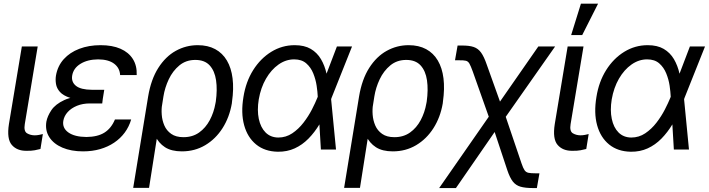

<svg xmlns="http://www.w3.org/2000/svg" viewBox="-20 -792 3754 1017"><path d="M95.7 -545.9H179.7L111.3 -134.8Q105 -96.7 123.3 -85.9Q141.6 -75.2 164.1 -75.2Q174.8 -75.2 187.7 -77.6Q200.7 -80.1 207 -82L194.3 -2.9Q182.1 0.5 164.1 3.9Q146 7.3 120.1 6.8Q69.8 7.3 42.5 -24.4Q15.1 -56.2 27.3 -134.8Z M453.1 -284.2H526.4L521.5 -244.1H456.1Q418 -244.1 387.7 -231.7Q357.4 -219.2 338.6 -198.5Q319.8 -177.7 315.4 -152.3Q309.1 -113.8 342.3 -90.3Q375.5 -66.9 437.5 -66.4Q497.1 -66.9 533.2 -89.6Q569.3 -112.3 588.9 -159.2H674.8Q663.6 -120.6 640.6 -89.6Q617.7 -58.6 584.7 -36.4Q551.8 -14.2 510.3 -2.2Q468.8 9.8 419.9 9.8Q356.9 9.8 310.5 -10Q264.2 -29.8 241.2 -65.4Q218.3 -101.1 225.6 -147.5Q231 -176.8 252.2 -208.5Q273.4 -240.2 321 -262.2Q368.7 -284.2 453.1 -284.2ZM523.4 -261.7H450.2Q388.2 -261.7 351.6 -273.7Q314.9 -285.6 297.6 -304.9Q280.3 -324.2 276.6 -347.2Q272.9 -370.1 276.4 -391.6Q285.2 -442.4 317.4 -478.3Q349.6 -514.2 399.9 -533.4Q450.2 -552.7 512.7 -552.7Q574.7 -552.7 617.9 -533.9Q661.1 -515.1 683.6 -479.7Q706.1 -444.3 704.1 -394.5H616.2Q614.3 -432.1 584.5 -454.6Q554.7 -477.1 500 -477.5Q443.8 -477.1 406.2 -453.9Q368.7 -430.7 362.3 -391.6Q356.9 -357.9 382.3 -337.4Q407.7 -316.9 466.8 -316.4H532.2Z M685.5 203.1 764.6 -280.3Q779.8 -371.6 818.4 -432.1Q856.9 -492.7 911.1 -522.7Q965.3 -552.7 1027.3 -552.7Q1081.1 -552.7 1119.9 -531.7Q1158.7 -510.7 1181.9 -471.4Q1205.1 -432.1 1211.9 -377Q1218.8 -321.8 1209 -253.9L1208 -244.1Q1195.3 -170.4 1158.7 -113Q1122.1 -55.7 1066.9 -22.9Q1011.7 9.8 943.4 9.8Q888.2 9.8 854 -12.2Q819.8 -34.2 800.8 -74.7Q781.7 -115.2 771.5 -170.9L838.9 -240.2Q834.5 -214.8 836.7 -184.6Q838.9 -154.3 850.6 -127.2Q862.3 -100.1 887 -82.8Q911.6 -65.4 952.1 -65.4Q1000 -65.4 1034.7 -90.1Q1069.3 -114.7 1091.1 -155.5Q1112.8 -196.3 1121.1 -244.1L1123 -253.9Q1131.8 -316.9 1124.5 -366.7Q1117.2 -416.5 1090.6 -445.6Q1064 -474.6 1014.6 -474.6Q965.3 -474.6 930.2 -445.6Q895 -416.5 874 -372.1Q853 -327.6 845.7 -281.2L769.5 203.1Z M1452.1 11.7Q1382.8 10.7 1336.9 -26.6Q1291 -64 1273.2 -128.9Q1255.4 -193.8 1269.5 -278.3Q1282.2 -358.9 1321 -420.7Q1359.9 -482.4 1417 -517.6Q1474.1 -552.7 1541 -552.7Q1592.3 -552.7 1626 -533Q1659.7 -513.2 1679.9 -479Q1700.2 -444.8 1710 -400.4L1744.1 -403.3L1733.4 -271.5L1759.8 0H1679.7L1663.1 -280.3Q1662.1 -304.7 1657.2 -337.9Q1652.3 -371.1 1639.4 -403.1Q1626.5 -435.1 1602.3 -456.3Q1578.1 -477.5 1538.1 -477.5Q1494.1 -477.5 1455.3 -450.2Q1416.5 -422.9 1388.9 -375.2Q1361.3 -327.6 1350.6 -265.6Q1341.3 -208 1350.8 -162.4Q1360.4 -116.7 1386.7 -90.3Q1413.1 -64 1454.1 -63.5Q1494.6 -63.5 1528.1 -85.9Q1561.5 -108.4 1587.6 -142.3Q1613.8 -176.3 1632.1 -211.9Q1650.4 -247.6 1661.1 -274.4L1764.6 -545.9H1844.7L1735.4 -271.5L1700.2 -137.7L1672.9 -134.8Q1646.5 -90.8 1613.8 -57.6Q1581.1 -24.4 1541 -6.1Q1501 12.2 1452.1 11.7Z M1802.7 203.1 1881.8 -280.3Q1897 -371.6 1935.5 -432.1Q1974.1 -492.7 2028.3 -522.7Q2082.5 -552.7 2144.5 -552.7Q2198.2 -552.7 2237.1 -531.7Q2275.9 -510.7 2299.1 -471.4Q2322.3 -432.1 2329.1 -377Q2335.9 -321.8 2326.2 -253.9L2325.2 -244.1Q2312.5 -170.4 2275.9 -113Q2239.3 -55.7 2184.1 -22.9Q2128.9 9.8 2060.5 9.8Q2005.4 9.8 1971.2 -12.2Q1937 -34.2 1918 -74.7Q1898.9 -115.2 1888.7 -170.9L1956.1 -240.2Q1951.7 -214.8 1953.9 -184.6Q1956.1 -154.3 1967.8 -127.2Q1979.5 -100.1 2004.2 -82.8Q2028.8 -65.4 2069.3 -65.4Q2117.2 -65.4 2151.9 -90.1Q2186.5 -114.7 2208.3 -155.5Q2230 -196.3 2238.3 -244.1L2240.2 -253.9Q2249 -316.9 2241.7 -366.7Q2234.4 -416.5 2207.8 -445.6Q2181.2 -474.6 2131.8 -474.6Q2082.5 -474.6 2047.4 -445.6Q2012.2 -416.5 1991.2 -372.1Q1970.2 -327.6 1962.9 -281.2L1886.7 203.1Z M2306.2 204.1 2603 -222.7H2642.1L2742.7 74.2Q2751 98.6 2758.5 109.6Q2766.1 120.6 2779.1 123.3Q2792 126 2815.9 126H2837.4L2823.7 204.1H2803.2Q2762.7 204.1 2737.5 197Q2712.4 189.9 2696.5 169.7Q2680.7 149.4 2667.5 110.4L2600.1 -92.8L2395 204.1ZM2577.6 -149.4 2483.9 -414.1Q2473.6 -442.4 2466.6 -454.8Q2459.5 -467.3 2447.8 -470.2Q2436 -473.1 2410.6 -472.7H2390.1L2403.8 -550.8H2424.3Q2464.8 -551.3 2488.8 -543.2Q2512.7 -535.2 2528.3 -513.4Q2543.9 -491.7 2558.1 -450.2L2628.4 -253.9L2831.5 -545.9H2920.4L2642.1 -149.4Z M2986.8 -545.9H3070.8L3002.4 -134.8Q2996.1 -96.7 3014.4 -85.9Q3032.7 -75.2 3055.2 -75.2Q3065.9 -75.2 3078.9 -77.6Q3091.8 -80.1 3098.1 -82L3085.4 -2.9Q3073.2 0.5 3055.2 3.9Q3037.1 7.3 3011.2 6.8Q2960.9 7.3 2933.6 -24.4Q2906.2 -56.2 2918.5 -134.8ZM3005.4 -606.4 3057.1 -772.5H3147.9L3064 -606.4Z M3321.8 11.7Q3252.4 10.7 3206.5 -26.6Q3160.6 -64 3142.8 -128.9Q3125 -193.8 3139.2 -278.3Q3151.9 -358.9 3190.7 -420.7Q3229.5 -482.4 3286.6 -517.6Q3343.8 -552.7 3410.6 -552.7Q3461.9 -552.7 3495.6 -533Q3529.3 -513.2 3549.6 -479Q3569.8 -444.8 3579.6 -400.4L3613.8 -403.3L3603 -271.5L3629.4 0H3549.3L3532.7 -280.3Q3531.7 -304.7 3526.9 -337.9Q3522 -371.1 3509 -403.1Q3496.1 -435.1 3471.9 -456.3Q3447.8 -477.5 3407.7 -477.5Q3363.8 -477.5 3325 -450.2Q3286.1 -422.9 3258.5 -375.2Q3231 -327.6 3220.2 -265.6Q3210.9 -208 3220.5 -162.4Q3230 -116.7 3256.3 -90.3Q3282.7 -64 3323.7 -63.5Q3364.3 -63.5 3397.7 -85.9Q3431.2 -108.4 3457.3 -142.3Q3483.4 -176.3 3501.7 -211.9Q3520 -247.6 3530.8 -274.4L3634.3 -545.9H3714.4L3605 -271.5L3569.8 -137.7L3542.5 -134.8Q3516.1 -90.8 3483.4 -57.6Q3450.7 -24.4 3410.6 -6.1Q3370.6 12.2 3321.8 11.7Z"/></svg>

Font: Inter Tight
Style: Italic
Weight: 400
Italic angle: -9.39999°
Designer: Rasmus Andersson
Foundry: rsms
Version: Version 3.002